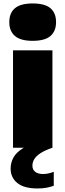

<svg xmlns="http://www.w3.org/2000/svg" viewBox="-20 -834 369 1084"><path d="M53.5 0V-550H276V0ZM164.5 -603.5Q96 -603.5 64.2 -631Q32.5 -658.5 32.5 -709Q32.5 -760.5 64.2 -787.5Q96 -814.5 164.5 -814.5Q233.5 -814.5 265 -787.5Q296.5 -760.5 296.5 -709Q296.5 -658.5 265 -631Q233.5 -603.5 164.5 -603.5ZM191 230Q115.5 230 77.8 199.2Q40 168.5 40 117.5Q40 84.5 56 55.2Q72 26 111.2 2Q150.5 -22 220 -40L276 0Q231.5 15.5 207.2 31.8Q183 48 173 65.5Q163 83 163 102Q163 123 178.5 135.8Q194 148.5 224.5 148.5Q236.5 148.5 251.5 145.5Q266.5 142.5 283.5 136V215Q264.5 221.5 243 225.8Q221.5 230 191 230Z"/></svg>

Font: Encode Sans SemiExpanded Black
Style: Regular
Weight: 900
Width: 6
Designer: Multiple Designers
Foundry: Impallari Type
Version: Version 3.002